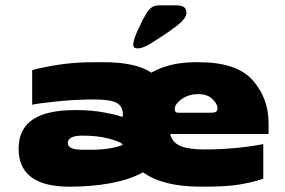

<svg xmlns="http://www.w3.org/2000/svg" viewBox="-20 -692 1070 722"><path d="M621 -188V-184Q630 -154 661 -142Q692 -130 748 -130Q863 -130 970 -150V-20Q932 -7 883 1.5Q834 10 748 10H734Q593 10 518 -44L512 -41Q465 -16 395 -3Q325 10 241 10Q50 10 50 -133Q50 -206 102.5 -242Q155 -278 262 -278H273Q324 -278 372 -269Q420 -260 441 -252L442 -262Q442 -292 419 -305Q396 -318 332 -318Q265 -318 192.5 -310.5Q120 -303 101 -298V-428Q138 -439 199.5 -448.5Q261 -458 332 -458H372Q490 -458 549 -419Q619 -458 714 -458H728Q870 -458 930 -390.5Q990 -323 990 -228V-188ZM637 -282Q637 -268 651 -268H774Q798 -268 798 -283Q798 -302 778.5 -320Q759 -338 727 -338Q699 -338 679 -328.5Q659 -319 647 -305Q637 -293 637 -282ZM442 -149Q430 -160 388.5 -171Q347 -182 290 -182Q235 -182 235 -154Q235 -129 290 -129H330Q365 -129 400 -135.5Q435 -142 442 -149ZM531 -643Q541 -658 551.5 -665Q562 -672 581 -672H642Q662 -672 671.5 -665.5Q681 -659 681 -643Q681 -622 640.5 -591.5Q600 -561 541 -525Q515 -510 497 -510Q481 -510 481 -524Q481 -541 498.5 -579.5Q516 -618 531 -643Z"/></svg>

Font: Dashboard
Style: Regular
Weight: 400
Designer: jaiki
Version: Version 1.000